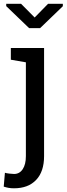

<svg xmlns="http://www.w3.org/2000/svg" viewBox="-47 -782 353 1015"><path d="M27.3 213.4Q11.7 213.4 -1 211.2Q-13.7 209 -27.3 204.6L-21 131.3Q-14.2 133.8 2.2 135.7Q18.6 137.7 27.3 137.7Q56.2 137.7 73 112.5Q89.8 87.4 89.8 43.5V-452.6L10.3 -466.3V-528.3H186V43.5Q186 125 144 169.2Q102.1 213.4 27.3 213.4ZM285.2 -761.8V-749.1L165 -633.3H106.9L-14.1 -749.6V-761.8H64.5L136.2 -689.5L207 -761.8Z"/></svg>

Font: Roboto Slab LO
Style: Regular
Weight: 400
Designer: Google
Version: Version 2.000